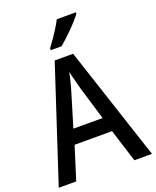

<svg xmlns="http://www.w3.org/2000/svg" viewBox="-169 -1039 925 1136"><g transform="rotate(-20 293.5 -470.5)"><path d="M476 0 411 -207H175L110 0H0L235 -716H351L587 0ZM322 -508Q319 -522 313 -543Q307 -564 301.5 -586Q296 -608 293 -623Q289 -604 284 -583Q279 -562 274 -542.5Q269 -523 264 -508L201 -299H385ZM450 -931Q439 -917 421.5 -897Q404 -877 382.5 -855.5Q361 -834 340 -814.5Q319 -795 302 -781H234V-793Q251 -815 268.5 -840.5Q286 -866 302.5 -892.5Q319 -919 330 -941H450Z"/></g></svg>

Font: Noto Sans Hebrew SemiCondensed Medium
Style: Regular
Weight: 500
Width: 4
Designer: Monotype Design Team
Foundry: Monotype Imaging Inc.
Version: Version 2.003